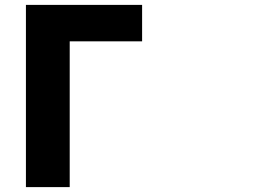

<svg xmlns="http://www.w3.org/2000/svg" viewBox="-20 -725 1040 785"><path d="M86 -705V40H265V-556H561V-705Z"/></svg>

Font: コーポレート・ロゴ ver3 Bold
Style: Regular
Weight: 700
Designer: [KANA_main] LOGOTYPE.JP [Source Han Sans] Ryoko NISHIZUKA 西塚涼子 (kana, bopomofo & ideographs); Paul D. Hunt (Latin, Greek
Version: Version 12.001;FEAKit 1.0